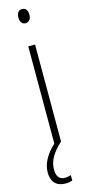

<svg xmlns="http://www.w3.org/2000/svg" viewBox="-144 -759 471 1009"><g transform="rotate(-15 92.0 -254.5)"><path d="M94 -727C72 -727 64 -709 64 -688C64 -667 74 -650 93 -650C112 -650 124 -665 124 -689C124 -709 116 -727 94 -727ZM38 132C38 86 60 47 110 0H112V-529H75V0C30 41 2 89 2 138C2 190 30 218 79 218C94 218 107 215 116 212V182C110 185 95 188 83 188C53 188 38 169 38 132Z"/></g></svg>

Font: Noto Sans Georgian ExtraCondensed ExtraLight
Style: Regular
Weight: 200
Width: 2
Designer: Monotype Design Team, Akaki Razmadze
Foundry: Google LLC
Version: Version 2.005